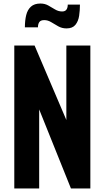

<svg xmlns="http://www.w3.org/2000/svg" viewBox="-20 -1068 594 1088"><path d="M61 0V-810H176L356 -388V-810H492V0H382L202 -448V0ZM357 -907Q331 -907 310 -919Q289 -931 270 -942.5Q251 -954 231 -954Q210 -954 202.5 -942.5Q195 -931 195 -913H121Q121 -952 128.5 -982.5Q136 -1013 155.5 -1030.5Q175 -1048 209 -1048Q234 -1048 253.5 -1037Q273 -1026 292 -1014.5Q311 -1003 332 -1003Q349 -1003 356.5 -1013.5Q364 -1024 364 -1042H433Q433 -1010 428.5 -979Q424 -948 407.5 -927.5Q391 -907 357 -907Z"/></svg>

Font: Oswald SemiBold
Style: Regular
Weight: 600
Designer: Vernon Adams
Foundry: Vernon Adams
Version: Version 4.103;gftools[0.9.33.dev8+g029e19f]